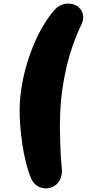

<svg xmlns="http://www.w3.org/2000/svg" viewBox="-20 -864 482 1067"><path d="M154 130C192 218 338 196 323 67C316 7 313 -114 313 -170C313 -353 348 -552 432 -727C480 -828 350 -886 282 -808C168 -677 89 -439 89 -250C89 -156 106 18 154 130Z"/></svg>

Font: SN Pro Black
Style: Italic
Weight: 900
Italic angle: -9°
Designer: Tobias Whetton
Foundry: Supernotes
Version: Version 1.001;Glyphs 3.2 (3249)